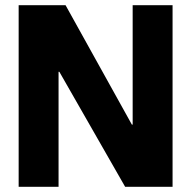

<svg xmlns="http://www.w3.org/2000/svg" viewBox="-20 -720 738 741"><path d="M52 -700H233L489 -239H492V-700H646V1H463L209 -443H206V1H52Z"/></svg>

Font: Be Vietnam ExtraBold
Style: Regular
Weight: 800
Designer: Gabriel Lam
Foundry: TypeRant
Version: Version 4.000